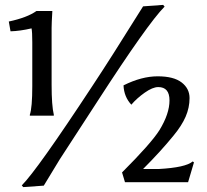

<svg xmlns="http://www.w3.org/2000/svg" viewBox="-20 -745 847 785"><path d="M627 -389Q604 -389 571.5 -366Q539 -343 517 -317Q487 -349 485 -396Q559 -433 624.5 -433Q690 -433 722.5 -408Q755 -383 755 -344Q755 -305 739 -268Q723 -231 689 -190Q637 -126 565 -54H629Q739 -60 768 -85L773 -81L749 0H491L479 -40Q598 -159 632 -213Q673 -280 673 -334.5Q673 -389 627 -389ZM69 13Q132 -50 358 -394Q429 -501 565 -719L647 -725L653 -718Q585 -650 378 -330Q262 -152 224 -93L159 14L75 20ZM191 -631V-398Q191 -314 200 -276V-272H102V-276Q112 -305 112 -393V-572Q112 -614 109 -629Q62 -618 23 -617L16 -657Q91 -673 129 -700H194Q191 -649 191 -631Z"/></svg>

Font: Asul
Style: Regular
Weight: 400
Version: Version 1.001